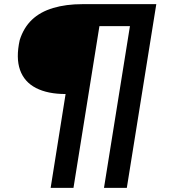

<svg xmlns="http://www.w3.org/2000/svg" viewBox="-20 -725 818 925"><path d="M224 180 296 -272Q210 -272 153.5 -301Q97 -330 76.5 -388Q56 -446 75 -532Q94 -592 134 -630Q174 -668 236 -686.5Q298 -705 377 -705H733L591 180H481L606 -599H459L334 180Z"/></svg>

Font: Nunito Sans 7pt Expanded
Style: Bold Italic
Weight: 700
Width: 7
Italic angle: -9°
Designer: Vernon Adams
Foundry: Vernon Adams
Version: Version 3.101;gftools[0.9.27]